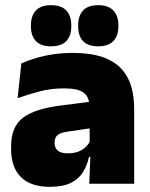

<svg xmlns="http://www.w3.org/2000/svg" viewBox="-20 -710 578 742"><path d="M325 0 330 -126 326.5 -130.5V-283.5L325 -301.5Q325 -336 302.8 -352.2Q280.5 -368.5 227 -368.5Q178.5 -368.5 133.8 -357Q89 -345.5 48 -330.5L62.5 -465Q87.5 -476 118 -485.2Q148.5 -494.5 184.5 -500Q220.5 -505.5 261 -505.5Q329.5 -505.5 375.2 -489.8Q421 -474 448 -445.2Q475 -416.5 486.8 -377Q498.5 -337.5 498.5 -290V0ZM172.5 12Q98.5 12 60.8 -25.8Q23 -63.5 23 -133V-145.5Q23 -219.5 68.2 -254.5Q113.5 -289.5 213 -302L338.5 -318L349 -217L242.5 -201.5Q213.5 -197.5 202.2 -187.8Q191 -178 191 -159V-157Q191 -139.5 202.8 -128.5Q214.5 -117.5 242 -117.5Q265 -117.5 281.8 -123.8Q298.5 -130 309.8 -140.5Q321 -151 327.5 -163.5L352.5 -103.5H324Q316.5 -70 300.2 -44Q284 -18 253.5 -3Q223 12 172.5 12ZM177 -531Q138 -531 118.8 -551.2Q99.5 -571.5 99.5 -608V-612Q99.5 -649 118.8 -669.5Q138 -690 177 -690Q217 -690 236.2 -669.5Q255.5 -649 255.5 -612V-608Q255.5 -571.5 236.2 -551.2Q217 -531 177 -531ZM359.5 -531Q320 -531 301 -551.2Q282 -571.5 282 -608V-612Q282 -649 301 -669.5Q320 -690 359.5 -690Q398.5 -690 418 -669.5Q437.5 -649 437.5 -612V-608Q437.5 -571.5 418 -551.2Q398.5 -531 359.5 -531Z"/></svg>

Font: Anek Odia ExtraBold
Style: Regular
Weight: 800
Designer: Yesha Goshar & Mahesh Sahu (Odia), Yesha Goshar (Latin)
Foundry: Ek Type
Version: Version 1.003